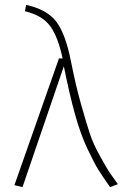

<svg xmlns="http://www.w3.org/2000/svg" viewBox="-20 -759 502 785"><path d="M87 -739Q173 -720 210.5 -670Q248 -620 270 -509Q289 -412 311 -334Q333 -256 347 -213.5Q361 -171 388 -122.5Q415 -74 423 -61.5Q431 -49 462 -6L430 6Q397 -41 381.5 -66Q366 -91 338 -149.5Q310 -208 287 -290.5Q264 -373 241 -488L72 6L39 -2L221 -520H236Q217 -609 185 -652.5Q153 -696 82 -713Z"/></svg>

Font: Fira Sans UltraLight
Style: Regular
Weight: 200
Designer: Carrois Corporate & Edenspiekermann AG
Foundry: Carrois Corporate GbR & Edenspiekermann AG
Version: Version 4.106;PS 004.106;hotconv 1.0.70;makeotf.lib2.5.58329